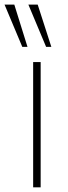

<svg xmlns="http://www.w3.org/2000/svg" viewBox="-44 -806 292 826"><path d="M98.6 -539.1H130.9V0H98.6ZM78.1 -786.1H118.2L176.8 -604.5H154.3ZM-24.4 -786.1H17.6L74.2 -604.5H51.8Z"/></svg>

Font: Min Sans VF VF
Style: Regular
Weight: 400
Designer: Jinseong-Kim, NotoSansCJK, Nunito
Foundry: Jinseong-Kim
Version: Version 1.420;Glyphs 3.1.2 (3151)